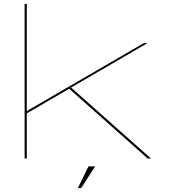

<svg xmlns="http://www.w3.org/2000/svg" viewBox="-20 -805 867 975"><path d="M105 0V-785H116V-241L710 -586H729L341 -360.5L747 0H730L331 -354.5L116 -229V0ZM375.4 150 429.3 40H463.1L392.3 150Z"/></svg>

Font: Anybody UltraExpanded Thin
Style: Regular
Weight: 100
Width: 9
Designer: Tyler Finck
Foundry: Etcetera Type Company
Version: Version 1.010; ttfautohint (v1.8.3) -l 8 -r 50 -G 200 -x 14 